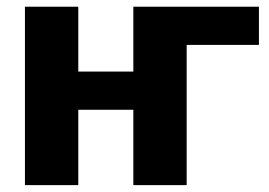

<svg xmlns="http://www.w3.org/2000/svg" viewBox="-20 -538 783 558"><path d="M732.5 -407.5H522.5V0H367.5V-219H207.5V0H52.5V-518.5H207.5V-330H367.5V-518.5H732.5Z"/></svg>

Font: Lato 2
Style: Regular
Weight: 900
Designer: Lukasz Dziedzic with Adam Twardoch and Botio Nikoltchev
Foundry: tyPoland Lukasz Dziedzic
Version: Version 2.015; 2015-08-06; http://www.latofonts.com/